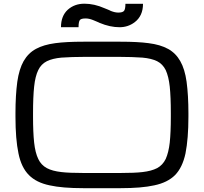

<svg xmlns="http://www.w3.org/2000/svg" viewBox="-20 -988 1087 1024"><path d="M425.3 15.6Q311.5 15.6 244.6 0.5Q173.8 -14.2 134.3 -54.2Q93.8 -94.7 78.6 -169.4Q62.5 -245.1 62.5 -365.2V-384.8Q62.5 -479.5 72.3 -552.2Q82 -619.6 106 -662.1Q130.9 -705.1 171.4 -727.1Q212.4 -749.5 274.9 -757.8Q332.5 -765.6 425.3 -765.6H622.1Q714.8 -765.6 772.5 -757.8Q835 -750 876.5 -727.1Q917.5 -704.6 941.4 -662.1Q965.8 -619.6 975.1 -552.2Q984.9 -479.5 984.9 -384.8V-365.2Q984.9 -249 969.2 -169.4Q953.1 -94.7 913.6 -54.2Q873.5 -14.2 802.7 0.5Q735.8 15.6 622.1 15.6ZM622.1 -65.4Q698.7 -65.4 739.7 -70.3Q787.6 -75.7 817.9 -91.3Q847.7 -107.4 863.8 -140.1Q879.4 -175.3 885.3 -227.5Q891.1 -282.2 891.1 -365.2V-384.8Q891.1 -470.7 885.3 -526.4Q879.4 -580.1 863.8 -614.3Q847.7 -646.5 817.9 -661.6Q788.1 -676.3 739.7 -680.7Q682.6 -684.6 622.1 -684.6H425.3Q364.7 -684.6 307.6 -680.7Q259.8 -676.3 230 -661.6Q199.2 -646 184.1 -614.3Q168 -582 162.1 -526.4Q156.2 -470.7 156.2 -384.8V-365.2Q156.2 -282.2 162.1 -227.5Q168 -173.3 184.1 -140.1Q199.2 -107.9 230 -91.3Q259.3 -75.7 307.6 -70.3Q348.6 -65.4 425.3 -65.4ZM305.2 -842.8Q305.2 -902.8 341.3 -936Q377.4 -968.3 430.2 -968.3Q482.9 -968.3 537.1 -944.3Q539.6 -943.8 555.2 -937Q559.6 -934.6 565.4 -932.6Q566.9 -931.6 568.4 -930.9Q569.8 -930.2 571.3 -929.7L572.3 -929.2Q593.3 -920.9 610.8 -920.9Q634.3 -920.9 641.6 -930.2Q648.9 -939 648.9 -967.8H742.7Q742.7 -902.8 697.8 -869.1Q662.6 -842.8 617.7 -842.8Q566.4 -842.8 510.7 -866.2L506.8 -868.2Q503.4 -869.1 500 -871.1Q495.1 -873 493.2 -874Q480.5 -878.9 475.6 -881.3Q454.6 -889.6 437 -889.6Q412.1 -889.6 405.8 -880.9Q398.9 -871.1 398.9 -842.8Z"/></svg>

Font: Michroma+
Style: Regular
Weight: 400
Designer: beogot
Foundry: beogot
Version: Version